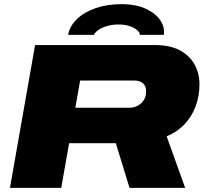

<svg xmlns="http://www.w3.org/2000/svg" viewBox="-20 -905 983 925"><path d="M28 0 149 -688H725Q799 -688 846.5 -662.5Q894 -637 917.5 -594Q941 -551 941 -499Q941 -443 923 -394Q905 -345 870 -307.5Q835 -270 783 -248L872 0H604L538 -215H313L275 0ZM343 -386H605Q625 -386 643 -395.5Q661 -405 672.5 -422.5Q684 -440 684 -465Q684 -491 668.5 -504Q653 -517 628 -517H366ZM308 -737Q316 -780 351 -813.5Q386 -847 441.5 -866Q497 -885 564 -885Q635 -885 683 -862.5Q731 -840 753 -806Q775 -772 769 -737H654Q654 -748 641 -759.5Q628 -771 605 -779Q582 -787 551 -787Q524 -787 499.5 -780.5Q475 -774 457.5 -763Q440 -752 432 -737Z"/></svg>

Font: Archivo Expanded Black
Style: Italic
Weight: 900
Width: 7
Italic angle: -10°
Designer: Hector Gatti
Foundry: Omnibus-Type
Version: Version 2.001